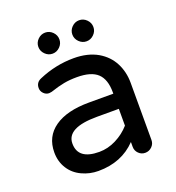

<svg xmlns="http://www.w3.org/2000/svg" viewBox="-124 -761 797 871"><g transform="rotate(-20 274.5 -325.5)"><path d="M125 -6.8Q86.9 -24.4 65.4 -58.6Q43.9 -92.8 43.9 -136.7Q43.9 -212.9 103 -254.4Q162.1 -295.9 269.5 -295.9H386.7V-302.7Q386.7 -365.2 356 -394Q325.2 -422.9 256.8 -422.9Q221.7 -422.9 193.4 -417.5Q165 -412.1 127 -399.4L114.3 -397.5Q99.6 -397.5 88.4 -408.7Q77.1 -419.9 77.1 -435.5Q77.1 -462.9 103.5 -473.6Q185.5 -508.8 272.5 -508.8Q339.8 -508.8 387.7 -481.4Q432.6 -455.1 455.1 -411.6Q477.5 -368.2 477.5 -315.4V-39.1Q477.5 -20.5 463.9 -7.3Q450.2 5.9 431.6 5.9Q413.1 5.9 399.9 -7.3Q386.7 -20.5 386.7 -39.1V-62.5Q316.4 10.7 204.1 10.7Q162.1 10.7 125 -6.8ZM386.7 -141.6V-222.7H281.2Q134.8 -222.7 134.8 -146.5Q134.8 -69.3 237.3 -69.3Q279.3 -69.3 318.8 -89.4Q358.4 -109.4 386.7 -141.6ZM139.6 -611.3Q139.6 -631.8 154.8 -647Q169.9 -662.1 190.4 -662.1Q210.9 -662.1 226.1 -647Q241.2 -631.8 241.2 -611.3Q241.2 -590.8 226.1 -575.7Q210.9 -560.5 190.4 -560.5Q169.9 -560.5 154.8 -575.7Q139.6 -590.8 139.6 -611.3ZM303.7 -611.3Q303.7 -631.8 318.8 -647Q334 -662.1 354.5 -662.1Q375 -662.1 390.1 -647Q405.3 -631.8 405.3 -611.3Q405.3 -590.8 390.1 -575.7Q375 -560.5 354.5 -560.5Q334 -560.5 318.8 -575.7Q303.7 -590.8 303.7 -611.3Z"/></g></svg>

Font: jf-openhuninn-2.1
Style: Regular
Weight: 400
Designer: [Kosugi Maru]
Designed by MOTOYA      

[Varela Round]
Joe Prince (Latin component); Avraham Cornfeld (Hebrew component)
Foundry: justfont Co., Ltd.
Version: 2.1